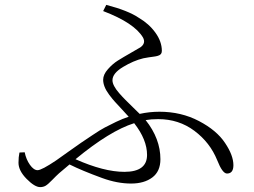

<svg xmlns="http://www.w3.org/2000/svg" viewBox="-20 -767 1040 786"><path d="M582 -132.8Q582 -195.3 529.3 -262.7Q429.7 -231.4 289.1 -115.2Q405.3 -63.5 489.3 -63.5Q582 -63.5 582 -132.8ZM402.3 -721.7 415 -747.1Q504.9 -723.6 547.9 -694.3Q589.8 -669.9 616.2 -633.3Q642.6 -596.7 642.6 -558.6Q642.6 -550.8 638.7 -545.9Q634.8 -541 626.5 -538.6Q618.2 -536.1 609.9 -535.2Q601.6 -534.2 588.4 -532.2Q575.2 -530.3 566.4 -528.3Q526.4 -518.6 483.4 -492.7Q440.4 -466.8 440.4 -438.5Q440.4 -427.7 447.3 -414.6Q454.1 -401.4 467.8 -385.7Q481.4 -370.1 493.7 -357.9Q505.9 -345.7 524.4 -327.6Q543 -309.6 551.8 -300.8Q591.8 -309.6 632.8 -309.6Q721.7 -309.6 794.4 -271.5Q867.2 -233.4 901.4 -181.6Q935.5 -130.9 935.5 -90.8Q935.5 -56.6 909.2 -56.6Q890.6 -56.6 869.1 -111.3Q839.8 -183.6 775.9 -231.4Q711.9 -279.3 627.9 -279.3Q598.6 -279.3 576.2 -275.4Q636.7 -199.2 636.7 -115.2Q636.7 -65.4 603.5 -40.5Q570.3 -15.6 516.6 -15.6Q460 -15.6 398.4 -38.1Q315.4 -68.4 264.6 -93.8L221.7 -57.6Q210.9 -47.9 193.8 -30.3Q176.8 -12.7 167 -6.8Q157.2 -1 144.5 -1Q122.1 -1 88.9 -34.7Q55.7 -68.4 55.7 -100.6Q55.7 -124 59.6 -142.6L81.1 -143.6Q86.9 -114.3 102.5 -92.3Q118.2 -70.3 133.8 -70.3Q150.4 -70.3 210 -110.4Q219.7 -117.2 259.3 -145.5Q298.8 -173.8 312 -182.6Q325.2 -191.4 357.9 -213.4Q390.6 -235.4 409.2 -245.1Q427.7 -254.9 455.1 -268.1Q482.4 -281.2 506.8 -289.1Q500 -296.9 480.5 -317.9Q460.9 -338.9 450.7 -350.1Q440.4 -361.3 427.2 -378.9Q414.1 -396.5 408.2 -411.6Q402.3 -426.8 402.3 -440.4Q402.3 -461.9 421.9 -483.9Q441.4 -505.9 462.4 -519Q483.4 -532.2 515.1 -550.3Q546.9 -568.4 554.7 -573.2Q578.1 -589.8 565.4 -613.3Q530.3 -672.9 402.3 -721.7Z"/></svg>

Font: GenYoMin TW TTF Light
Style: Regular
Weight: 300
Version: Version 1.300